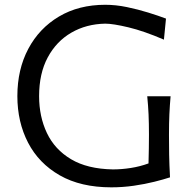

<svg xmlns="http://www.w3.org/2000/svg" viewBox="-20 -784 810 815"><path d="M610.4 -90.3Q611.3 -125 611.8 -154.3Q612.3 -183.6 612.3 -211.9Q612.3 -261.2 610.6 -298.8Q608.9 -336.4 605 -375.5H704.1Q700.7 -336.4 699 -298.8Q697.3 -261.2 697.3 -211.9Q697.3 -170.4 698 -128.2Q698.7 -85.9 701.7 -31.2Q675.3 -22.5 635.3 -12.5Q595.2 -2.4 548.1 4.4Q501 11.2 452.6 11.2Q322.8 11.2 233.6 -39.8Q144.5 -90.8 99.1 -178.5Q53.7 -266.1 53.7 -376Q53.7 -489.3 100.1 -576.7Q146.5 -664.1 230.5 -713.9Q314.5 -763.7 426.8 -763.7Q471.7 -763.7 518.8 -753.9Q565.9 -744.1 609.1 -730.7Q652.3 -717.3 684.6 -705.1L675.8 -615.7Q590.8 -652.3 525.1 -668Q459.5 -683.6 426.8 -683.6Q346.2 -682.1 282.7 -645.3Q219.2 -608.4 182.6 -540.3Q146 -472.2 146 -376Q146 -289.1 179.2 -219.2Q212.4 -149.4 281.5 -108.2Q350.6 -66.9 459 -64.9Q496.1 -64.9 535.2 -71Q574.2 -77.1 610.4 -90.3Z"/></svg>

Font: Pinar DS3-Regular
Style: Regular
Weight: 400
Designer: Amin Abedi
Version: Version 2.000